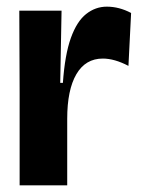

<svg xmlns="http://www.w3.org/2000/svg" viewBox="-20 -557 426 577"><path d="M39 0V-277L38 -525H165L161 -308H169Q175 -393 193 -443Q211 -493 239 -515Q267 -537 301 -537Q338 -537 374 -518L366 -359Q324 -381 289 -381Q237 -381 209.5 -334Q182 -287 182 -200V0Z"/></svg>

Font: Bricolage Grotesque 48pt Bricolage Grotesque 48pt Regular
Style: Bold
Weight: 700
Designer: Mathieu Triay
Foundry: Atelier Triay
Version: Version 1.000; ttfautohint (v1.8.4.7-5d5b);gftools[0.9.32]